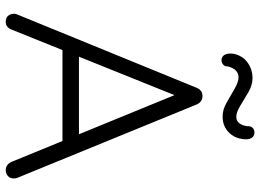

<svg xmlns="http://www.w3.org/2000/svg" viewBox="-142 -788 930 687"><g transform="rotate(90 323.5 -444.0)"><path d="M328 -623 85 -19Q81 -9 74 -4Q67 1 58 1Q44 1 37 -6.5Q30 -14 29 -25Q28 -30 30 -37L294 -683Q299 -694 306.5 -698.5Q314 -703 324 -703Q334 -703 341.5 -697.5Q349 -692 353 -683L616 -40Q618 -34 618 -28Q618 -14 609 -6.5Q600 1 588 1Q578 1 570.5 -4.5Q563 -10 559 -19L310 -627ZM143 -202 168 -261H478L490 -202ZM195 -771Q182 -771 175.5 -782.5Q169 -794 172 -815Q179 -847 203.5 -864.5Q228 -882 259 -882Q284 -882 309 -867.5Q334 -853 357.5 -838.5Q381 -824 398 -824Q412 -824 420.5 -835Q429 -846 431 -863Q430 -875 436.5 -882Q443 -889 453 -889Q468 -889 474 -877Q480 -865 477 -846Q474 -824 462.5 -808Q451 -792 434.5 -783.5Q418 -775 396 -775Q372 -775 346.5 -789.5Q321 -804 297 -818Q273 -832 256 -832Q242 -832 232 -822.5Q222 -813 217 -793Q218 -783 210.5 -777Q203 -771 195 -771Z"/></g></svg>

Font: Quicksand Light
Style: Regular
Weight: 400
Version: Version 3.004